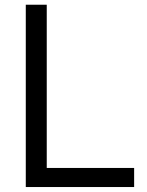

<svg xmlns="http://www.w3.org/2000/svg" viewBox="-20 -751 611 796"><path d="M86.9 24.4V-731.4H173.8V-54.7H536.1V24.4Z"/></svg>

Font: GenEi M Gothic v2 Regular
Style: Regular
Weight: 400
Version: Version 2.0